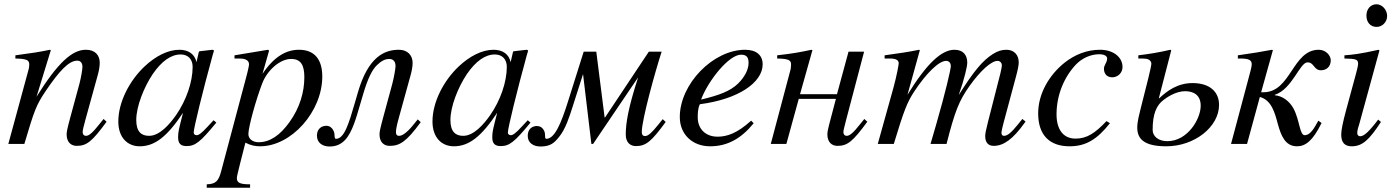

<svg xmlns="http://www.w3.org/2000/svg" viewBox="-20 -674 6535 899"><path d="M465 -117C458 -108 451 -99 444 -91C415 -54 397 -38 383 -38C371 -38 367 -47 367 -56C367 -64 371 -81 381 -117L437 -320C443 -341 447 -362 447 -380C447 -416 425 -441 382 -441C318 -441 251 -381 151 -221L218 -439L214 -441C161 -430 134 -426 52 -415V-400C103 -399 117 -393 117 -373C117 -367 116 -358 115 -353L19 0H94C141 -158 149 -181 194 -248C257 -341 302 -390 342 -390C357 -390 366 -379 366 -361C366 -349 360 -313 352 -282L308 -120C294 -68 292 -55 292 -45C292 -7 314 9 339 9C386 9 411 -11 479 -104Z M882 -361C882 -290 852 -204 805 -136C775 -93 728 -38 678 -38C642 -38 618 -57 618 -112C618 -175 653 -264 695 -327C737 -388 781 -419 826 -419C861 -419 882 -396 882 -361ZM980 -111 953 -82C923 -49 910 -41 901 -41C893 -41 887 -45 887 -54C887 -74 929 -246 976 -417C979 -427 980 -429 982 -438L975 -441L914 -434L911 -431L900 -383C892 -420 863 -441 820 -441C765 -441 707 -410 657 -363C586 -296 534 -196 534 -105C534 -29 578 11 634 11C704 11 762 -33 837 -146C816 -64 814 -56 814 -31C814 -2 826 10 854 10C894 10 918 -9 993 -100Z M1405 -313C1405 -243 1384 -170 1336 -103C1292 -41 1244 -8 1191 -8C1163 -8 1143 -24 1143 -46C1143 -80 1179 -209 1208 -284C1231 -344 1290 -398 1343 -398C1388 -398 1405 -370 1405 -313ZM1240 -437 1235 -441 1078 -415V-400H1102C1118 -400 1146 -397 1146 -373C1146 -368 1142 -346 1131 -306L1016 126C1004 173 991 188 948 189V205H1151V189C1104 189 1089 182 1089 160C1089 146 1112 64 1129 -6C1154 7 1175 11 1198 11C1344 11 1489 -151 1489 -316C1489 -394 1454 -441 1380 -441C1320 -441 1263 -409 1209 -328Z M1936 -115 1915 -89C1885 -52 1863 -38 1849 -38C1837 -38 1834 -45 1834 -56C1834 -64 1836 -81 1846 -117L1902 -320C1908 -341 1912 -362 1912 -380C1912 -415 1888 -441 1848 -441C1780 -441 1704 -408 1656 -242L1642 -194C1613 -94 1592 -24 1553 -24C1543 -24 1550 -45 1542 -61C1534 -78 1521 -85 1508 -85C1487 -85 1464 -72 1464 -39C1464 -4 1492 12 1523 12C1555 12 1577 1 1596 -19C1631 -56 1650 -131 1663 -174L1681 -235C1702 -306 1722 -347 1745 -369C1763 -386 1780 -398 1803 -398C1818 -398 1832 -389 1832 -365C1832 -353 1825 -313 1817 -282L1773 -120C1759 -68 1757 -55 1757 -45C1757 -7 1779 9 1804 9C1851 9 1882 -9 1950 -102Z M2353 -361C2353 -290 2323 -204 2276 -136C2246 -93 2199 -38 2149 -38C2113 -38 2089 -57 2089 -112C2089 -175 2124 -264 2166 -327C2208 -388 2252 -419 2297 -419C2332 -419 2353 -396 2353 -361ZM2451 -111 2424 -82C2394 -49 2381 -41 2372 -41C2364 -41 2358 -45 2358 -54C2358 -74 2400 -246 2447 -417C2450 -427 2451 -429 2453 -438L2446 -441L2385 -434L2382 -431L2371 -383C2363 -420 2334 -441 2291 -441C2236 -441 2178 -410 2128 -363C2057 -296 2005 -196 2005 -105C2005 -29 2049 11 2105 11C2175 11 2233 -33 2308 -146C2287 -64 2285 -56 2285 -31C2285 -2 2297 10 2325 10C2365 10 2389 -9 2464 -100Z M3083 -116 3062 -90C3032 -53 3015 -37 3001 -37C2989 -37 2985 -44 2985 -56C2985 -113 3048 -340 3078 -432H3018L2813 -124H2811L2772 -432H2713L2638 -194C2607 -96 2577 -24 2538 -24C2528 -24 2536 -45 2528 -61C2520 -78 2507 -84 2494 -84C2473 -84 2451 -71 2451 -38C2451 -3 2480 12 2511 12C2558 12 2576 -6 2597 -32C2628 -69 2646 -127 2662 -177L2710 -327L2749 0H2757L2968 -312C2921 -167 2910 -97 2910 -44C2910 -6 2932 10 2957 10C3004 10 3029 -10 3097 -103Z M3263 -209C3297 -298 3393 -418 3450 -418C3478 -418 3485 -403 3485 -379C3485 -348 3466 -312 3435 -282C3398 -247 3350 -229 3264 -208ZM3497 -109C3432 -50 3384 -34 3340 -34C3284 -34 3247 -70 3247 -125C3247 -140 3247 -166 3257 -186C3436 -209 3551 -287 3551 -373C3551 -415 3522 -441 3469 -441C3319 -441 3163 -281 3163 -126C3163 -43 3224 11 3305 11C3388 11 3452 -27 3509 -97Z M4027 -117C4020 -108 4013 -99 4006 -91C3977 -54 3959 -38 3945 -38C3933 -38 3929 -47 3929 -56C3929 -64 3934 -81 3943 -117L4026 -432H3953L3899 -233H3726L3784 -439L3780 -441C3727 -430 3698 -424 3619 -415V-400C3670 -399 3684 -393 3684 -373C3684 -367 3683 -355 3682 -350L3589 0H3662L3720 -211H3894L3870 -120C3856 -68 3854 -55 3854 -45C3854 -7 3876 9 3901 9C3948 9 3973 -11 4041 -104Z M4782 -105 4767 -117 4746 -91C4716 -54 4698 -38 4681 -38C4673 -38 4669 -43 4669 -54C4669 -58 4673 -76 4679 -99L4737 -315C4746 -348 4750 -369 4750 -382C4750 -416 4729 -441 4692 -441C4672 -441 4653 -436 4629 -421C4580 -390 4539 -340 4469 -229C4496 -306 4509 -362 4509 -381C4509 -417 4489 -441 4449 -441C4388 -441 4318 -375 4229 -230L4287 -439L4284 -441C4229 -430 4201 -426 4122 -415V-400H4147C4174 -400 4188 -393 4188 -378C4188 -371 4179 -320 4163 -262L4090 0H4165C4213 -158 4227 -194 4261 -246C4317 -331 4376 -389 4410 -389C4423 -389 4432 -380 4432 -364C4432 -351 4408 -245 4364 -93L4337 0H4412C4451 -154 4471 -203 4520 -272C4570 -342 4621 -389 4651 -389C4662 -389 4671 -380 4671 -368C4671 -363 4669 -350 4664 -330L4606 -103C4596 -64 4593 -47 4593 -37C4593 -7 4607 9 4633 9C4680 9 4724 -24 4777 -98Z M5161 -107C5107 -50 5069 -25 5016 -25C4959 -25 4927 -67 4927 -139C4927 -228 4962 -313 5018 -372C5047 -402 5087 -420 5127 -420C5150 -420 5164 -412 5164 -400C5164 -381 5149 -370 5149 -352C5149 -332 5160 -312 5188 -312C5214 -312 5236 -333 5236 -360C5236 -407 5192 -441 5131 -441C5070 -441 5013 -419 4964 -380C4893 -323 4841 -236 4841 -143C4841 -41 4895 11 4988 11C5063 11 5116 -20 5177 -97Z M5602 -179C5602 -116 5540 -13 5446 -13C5402 -13 5377 -37 5377 -66C5377 -141 5395 -181 5428 -206C5442 -217 5485 -247 5529 -247C5565 -247 5602 -232 5602 -179ZM5406 -214 5464 -438 5460 -441C5403 -428 5367 -422 5310 -415V-400C5348 -400 5351 -399 5360 -394C5366 -391 5371 -383 5371 -376C5371 -368 5365 -342 5357 -309L5322 -170C5315 -141 5305 -106 5305 -77C5305 -27 5332 11 5441 11C5573 11 5688 -80 5688 -183C5688 -240 5649 -285 5564 -285C5494 -285 5445 -249 5407 -213Z M5885 -242 5940 -439 5936 -441C5883 -431 5853 -426 5776 -415V-400H5787C5827 -400 5841 -393 5841 -373C5841 -360 5834 -338 5822 -292L5744 0H5819L5879 -220C5934 -205 5949 -146 5963 -94C5978 -40 5997 11 6053 11C6093 11 6127 -15 6168 -98L6153 -109C6148 -100 6143 -91 6138 -83C6120 -52 6104 -41 6089 -41C6065 -41 6066 -110 6037 -165C6019 -199 5986 -225 5949 -228V-230C6031 -257 6066 -382 6102 -382C6134 -382 6131 -345 6165 -345C6189 -345 6211 -360 6211 -392C6211 -414 6188 -441 6155 -441C6031 -441 6025 -242 5896 -242Z M6433 -114C6390 -57 6366 -36 6349 -36C6341 -36 6335 -41 6335 -51C6335 -65 6340 -78 6345 -95L6439 -438L6435 -441C6345 -421 6315 -418 6275 -415V-400C6329 -399 6339 -396 6339 -376C6339 -368 6335 -350 6330 -332L6282 -155C6267 -99 6260 -64 6260 -44C6260 -7 6276 11 6309 11C6359 11 6391 -19 6446 -103ZM6475 -599C6475 -628 6452 -654 6425 -654C6398 -654 6378 -632 6378 -601C6378 -569 6397 -548 6426 -548C6452 -548 6475 -571 6475 -599Z"/></svg>

Font: XITS
Style: Italic
Weight: 400
Italic angle: -16.33°
Designer: MicroPress Inc., with final additions and corrections provided by Coen Hoffman, Elsevier (retired)
Version: Version 1.302